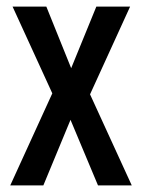

<svg xmlns="http://www.w3.org/2000/svg" viewBox="-20 -560 428 580"><path d="M138 -278 18 -540H120L195 -354L271 -540H373L252 -275L378 0H276L193 -198L111 0H11Z"/></svg>

Font: Noto Sans Telugu ExtraCondensed Medium
Style: Regular
Weight: 500
Width: 2
Designer: Jelle Bosma - Monotype Design Team
Foundry: Monotype Imaging Inc.
Version: Version 2.005; ttfautohint (v1.8.4.7-5d5b)